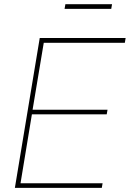

<svg xmlns="http://www.w3.org/2000/svg" viewBox="-20 -912 630 932"><path d="M52.2 0 172.9 -727.5H589.8L585.9 -704.1H192.4L138.2 -379.4H502L498 -356.9H134.8L79.6 -22.5H478L474.1 0ZM523.9 -891.6 520 -869.1H293.5L297.4 -891.6Z"/></svg>

Font: Inter 24pt Thin
Style: Italic
Weight: 250
Italic angle: -9.3988°
Version: Version 4.001;git-66647c0bb